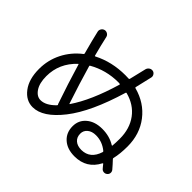

<svg xmlns="http://www.w3.org/2000/svg" viewBox="-167 -1057 1334 1334"><g transform="rotate(45 500.0 -390.0)"><path d="M254.9 -460.9Q158.2 -370.1 158.2 -243.2Q158.2 -174.8 184.6 -135.7Q210.9 -96.7 248 -96.7Q298.8 -96.7 353.5 -152.3Q357.4 -156.2 356.4 -160.2Q354.5 -162.1 353.5 -164.1Q302.7 -311.5 258.8 -459Q256.8 -462.9 254.9 -460.9ZM543 -567.4Q422.9 -567.4 322.3 -509.8Q318.4 -507.8 319.3 -503.9Q359.4 -365.2 407.2 -222.7Q409.2 -217.8 411.1 -221.7Q496.1 -345.7 559.6 -560.5Q561.5 -565.4 556.6 -566.4Q554.7 -566.4 550.3 -566.9Q545.9 -567.4 543 -567.4ZM808.6 -147.5Q809.6 -152.3 806.6 -155.3Q755.9 -197.3 693.4 -197.3Q654.3 -197.3 630.9 -177.7Q607.4 -158.2 607.4 -127.9Q607.4 -92.8 630.4 -72.8Q653.3 -52.7 693.4 -52.7Q779.3 -53.7 808.6 -147.5ZM243.2 -23.4Q177.7 -23.4 132.3 -83Q86.9 -142.6 86.9 -243.2Q86.9 -330.1 125 -405.8Q163.1 -481.4 232.4 -535.2Q237.3 -538.1 235.4 -543.9Q205.1 -656.2 192.4 -712.9Q188.5 -726.6 196.3 -739.7Q204.1 -752.9 218.8 -756.8Q232.4 -759.8 245.1 -752Q257.8 -744.1 260.7 -730.5Q277.3 -656.2 296.9 -583Q297.9 -579.1 302.7 -581.1Q410.2 -636.7 543 -636.7Q565.4 -636.7 576.2 -635.7Q580.1 -635.7 582 -640.6Q600.6 -714.8 611.3 -762.7Q614.3 -776.4 626 -785.6Q637.7 -794.9 653.3 -793Q667 -791 675.3 -778.8Q683.6 -766.6 680.7 -752.9Q674.8 -725.6 651.4 -627.9Q650.4 -624 656.2 -622.1Q769.5 -591.8 836.4 -504.9Q903.3 -418 903.3 -296.9Q903.3 -225.6 890.6 -171.9Q888.7 -167 892.6 -163.1Q918.9 -135.7 943.4 -106.4Q951.2 -95.7 949.7 -82.5Q948.2 -69.3 936.5 -60.5Q926.8 -52.7 913.1 -53.7Q899.4 -54.7 890.6 -65.4Q886.7 -69.3 879.4 -78.6Q872.1 -87.9 868.2 -92.8Q865.2 -95.7 862.3 -90.8Q808.6 12.7 690.4 12.7Q619.1 12.7 576.2 -25.4Q533.2 -63.5 533.2 -127Q533.2 -185.5 577.1 -222.7Q621.1 -259.8 692.9 -259.8Q764.6 -259.8 819.3 -225.6Q824.2 -223.6 824.2 -226.6Q827.1 -257.8 827.1 -296.9Q827.1 -395.5 776.9 -463.4Q726.6 -531.2 636.7 -554.7Q631.8 -556.6 629.9 -551.8Q551.8 -290 447.3 -156.7Q342.8 -23.4 243.2 -23.4Z"/></g></svg>

Font: Rounded-L Mgen+ 2m regular
Style: Regular
Weight: 400
Designer: [Source Han Sans]
Ryoko NISHIZUKA  (kana & ideographs); Paul D. Hunt (Latin, Greek & Cyrillic); Wenlong ZHANG  (bopomofo
Version: Version 1.059.20150602